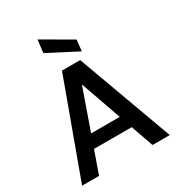

<svg xmlns="http://www.w3.org/2000/svg" viewBox="-218 -1087 1132 1225"><g transform="rotate(-30 347.5 -475.0)"><path d="M25 0 281 -700H415L671 0H544L347 -560L150 0ZM139 -165 171 -260H516L548 -165ZM452 -743 234 -856 245 -950 461 -825Z"/></g></svg>

Font: DM Sans 16pt SemiBold
Style: Regular
Weight: 600
Version: Version 4.004;gftools[0.9.30]